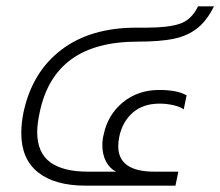

<svg xmlns="http://www.w3.org/2000/svg" viewBox="-20 -584 693 604"><path d="M47 -165Q47 -197 54 -231Q81 -357 172.5 -427Q264 -497 409 -497H441Q508 -497 545 -509Q582 -521 603 -564H653Q631 -519 600.5 -495Q570 -471 526.5 -462Q483 -453 413 -453Q281 -453 204.5 -397.5Q128 -342 105 -231Q97 -194 97 -169Q97 -104 137.5 -74Q178 -44 256 -44H345Q325 -54 313.5 -76Q302 -98 302 -127Q302 -145 306 -160Q319 -223 366.5 -262Q414 -301 481 -301Q538 -301 567 -284L558 -240Q547 -248 526 -253Q505 -258 482 -258Q430 -258 397.5 -229.5Q365 -201 355 -153Q352 -138 352 -124Q352 -84 380.5 -64Q409 -44 465 -44H541L532 0H249Q152 0 99.5 -42Q47 -84 47 -165Z"/></svg>

Font: Prompt ExtraLight
Style: Italic
Weight: 275
Italic angle: -12°
Designer: Katatrad Team
Foundry: CadsonDemak
Version: Version 1.000